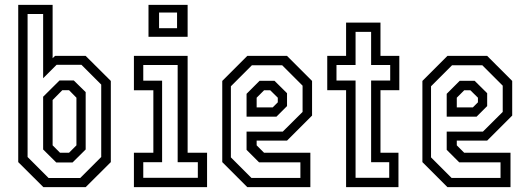

<svg xmlns="http://www.w3.org/2000/svg" viewBox="-20 -770 2175 790"><path d="M158.5 0 55 -103V-750H196.5V-530.5L206.5 -540H332.5L436 -437V-103L332.5 0ZM180 -37.5H310L396.5 -124V-422L315 -503.5H213L157.5 -448V-712.5H93.5V-124ZM211.5 -101.5 157.5 -155V-372L225 -439H283.5L332.5 -391V-155L278.5 -101.5ZM227 -141.5H264L294.5 -172V-368L264 -399H236.5L196.5 -358.5V-172Z M591 -618.5V-750H752V-618.5ZM634.5 -654H708.5V-718.5H634.5ZM531 0V-141.5H611V-398.5H531V-540H752V-141.5H832V0ZM569.5 -38.5H794V-102.5H711V-502.5H569.5V-438H647V-102.5H569.5Z M1161 -540 1264 -437V-294.5L1161 -191.5H1036V-172L1066.5 -141.5H1257V0H997.5L894.5 -103V-437L997.5 -540ZM1141 -501.5H1016.5L930 -415V-122.5L1014.5 -38H1216V-102H1046L994.5 -153.5V-228.5H1143.5L1225 -309.5V-417.5ZM1109.5 -437.5 1161 -386.5V-333.5L1117.5 -290H994.5V-384L1048 -437.5ZM1092 -398.5H1066.5L1036 -368V-328H1102L1123 -349V-368Z M1404 0V-399H1326.5V-540H1404V-677H1545.5V-540H1623V-399H1545.5V-141.5H1619.5V0ZM1443 -38.5H1581.5V-102.5H1507V-438.5H1585.5V-502.5H1507V-639H1443V-502.5H1364.5V-438.5H1443Z M1984.5 -540 2087.5 -437V-294.5L1984.5 -191.5H1859.5V-172L1890 -141.5H2080.5V0H1821L1718 -103V-437L1821 -540ZM1964.5 -501.5H1840L1753.5 -415V-122.5L1838 -38H2039.5V-102H1869.5L1818 -153.5V-228.5H1967L2048.5 -309.5V-417.5ZM1933 -437.5 1984.5 -386.5V-333.5L1941 -290H1818V-384L1871.5 -437.5ZM1915.5 -398.5H1890L1859.5 -368V-328H1925.5L1946.5 -349V-368Z"/></svg>

Font: Tourney Condensed
Style: Regular
Weight: 400
Width: 3
Designer: Tyler Finck
Foundry: Etcetera Type Co
Version: Version 1.010; ttfautohint (v1.8.3)